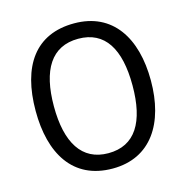

<svg xmlns="http://www.w3.org/2000/svg" viewBox="-108 -827 912 939"><g transform="rotate(-15 348.0 -357.5)"><path d="M640 -358C640 -574 544 -725 349 -725C153 -725 57 -587 57 -359C57 -145 147 10 349 10C544 10 640 -143 640 -358ZM149 -358C149 -542 213 -647 349 -647C484 -647 547 -543 547 -358C547 -173 484 -68 348 -68C214 -68 149 -174 149 -358Z"/></g></svg>

Font: Noto Sans Gujarati UI SemiCondensed
Style: Regular
Weight: 400
Width: 4
Designer: Jelle Bosma - Monotype Design Team, Universal Thirst
Foundry: Monotype Imaging Inc.
Version: Version 2.106